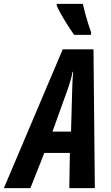

<svg xmlns="http://www.w3.org/2000/svg" viewBox="-82 -972 572 992"><path d="M301 -792H388L389 -804C369 -860 356 -909 346 -952H211V-943C228 -903 276 -826 301 -792ZM-62 0H75L147 -182H279L276 0H408L401 -717H242ZM189 -292 268 -511C279 -544 288 -572 293 -601H296C293 -570 292 -541 291 -509L285 -292Z"/></svg>

Font: Noto Sans ExtraCondensed
Style: Bold Italic
Weight: 700
Width: 2
Italic angle: -12°
Designer: Monotype Design Team
Foundry: Monotype Imaging Inc.
Version: Version 2.013